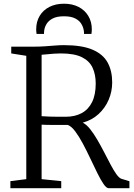

<svg xmlns="http://www.w3.org/2000/svg" viewBox="-20 -988 705 1008"><path d="M34.5 0V-37L118 -47.5V-695L39 -707.5V-743H156Q188.5 -743 216.8 -745Q245 -747 269.8 -749Q294.5 -751 315.5 -751Q410.5 -751 465.8 -727.2Q521 -703.5 545 -659.8Q569 -616 569 -555.5Q569 -507.5 550.5 -464.2Q532 -421 497.5 -389.2Q463 -357.5 414.5 -344Q434 -334.5 453.2 -310.2Q472.5 -286 491.2 -253.8Q510 -221.5 527.5 -187.5Q545 -153.5 561 -123.2Q577 -93 591.2 -73.2Q605.5 -53.5 617 -49.5L659.5 -36.5V0H550.5Q538.5 0 523.5 -22Q508.5 -44 491 -79.5Q473.5 -115 454.2 -155.8Q435 -196.5 415 -234Q395 -271.5 375 -298.2Q355 -325 336 -332Q324.5 -332 304.5 -332Q284.5 -332 262.8 -332Q241 -332 223.2 -332.5Q205.5 -333 198.5 -333.5V-47.5L301.5 -37V0ZM324.5 -375Q373.5 -375 409 -394.2Q444.5 -413.5 463.5 -452.2Q482.5 -491 482.5 -549.5Q482.5 -597 466 -632.5Q449.5 -668 409.8 -687.8Q370 -707.5 299.5 -707.5Q281 -707.5 263.5 -706.2Q246 -705 229.5 -703.2Q213 -701.5 198.5 -700.5V-378Q216 -376.5 241 -375.8Q266 -375 289.2 -375Q312.5 -375 324.5 -375ZM316 -968.5Q359.5 -968.5 392.2 -951.8Q425 -935 443.5 -904.5Q462 -874 462 -834Q462 -828.5 461.5 -822.5Q461 -816.5 460 -810H421Q421 -813.5 421 -818.2Q421 -823 420 -827.5Q417 -846.5 406.5 -863.5Q396 -880.5 374.2 -891.5Q352.5 -902.5 316 -902.5Q279.5 -902.5 257.8 -891.5Q236 -880.5 225.2 -863.5Q214.5 -846.5 212 -827.5Q211.5 -823 211.2 -818.2Q211 -813.5 211 -810H172Q171 -816.5 170.5 -822.5Q170 -828.5 170 -834Q170 -874 188.2 -904.5Q206.5 -935 239.5 -951.8Q272.5 -968.5 316 -968.5Z"/></svg>

Font: Merriweather 48pt Light
Style: Regular
Weight: 300
Version: Version 2.100